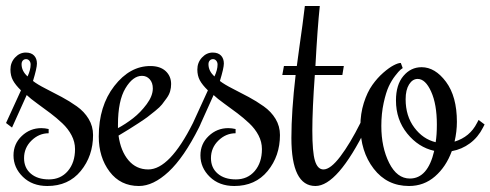

<svg xmlns="http://www.w3.org/2000/svg" viewBox="-25 -620 1635 640"><path d="M285.2 -169.9Q285.2 -100.1 244.1 -50Q203.1 0 132.8 0Q82.5 0 51.3 -30.5Q20 -61 20 -102.1Q20 -140.6 47.6 -166.7Q75.2 -192.9 112.8 -192.9Q124.5 -192.9 137.2 -189.9V-175.8Q105 -175.8 80.1 -151.6Q55.2 -127.4 55.2 -92.8Q55.2 -60.5 77.6 -41.3Q100.1 -22 138.2 -22Q177.2 -22 201.2 -50Q225.1 -78.1 225.1 -123Q225.1 -147 213.6 -168.9Q202.1 -190.9 182.6 -209.2Q163.1 -227.5 143.3 -242.4Q123.5 -257.3 99.9 -274.4Q76.2 -291.5 64 -303.2L15.1 -194.8L-4.9 -210L44.9 -318.8Q26.4 -336.9 18.1 -352.3Q9.8 -367.7 9.8 -388.2Q9.8 -411.6 25.1 -428.2Q40.5 -444.8 61 -444.8Q79.1 -444.8 88.6 -434.8Q98.1 -424.8 98.1 -408.2Q98.1 -393.1 85 -350.1Q99.1 -338.9 127.4 -324.5Q155.8 -310.1 180.9 -296.6Q206.1 -283.2 231 -265.6Q255.9 -248 270.5 -223.6Q285.2 -199.2 285.2 -169.9ZM62 -422.9Q55.2 -422.9 51 -418.2Q46.9 -413.6 46.9 -405.8Q46.9 -383.3 66.9 -365.2Q77.1 -387.2 77.1 -404.8Q77.1 -412.6 72.8 -417.7Q68.4 -422.9 62 -422.9Z M469.2 -55.2Q540.5 -55.2 618.2 -210L623 -220.2L643.1 -205.1L638.2 -194.8Q587.9 -94.7 536.9 -47.4Q485.8 0 438 0Q376.5 0 340.3 -47.9Q304.2 -95.7 304.2 -165Q304.2 -266.6 356 -333.3Q407.7 -399.9 476.1 -399.9Q508.8 -399.9 527.1 -383.1Q545.4 -366.2 545.4 -339.8Q545.4 -327.6 542.2 -316.2Q539.1 -304.7 530.5 -292.7Q522 -280.8 515.1 -272Q508.3 -263.2 492.2 -250.2Q476.1 -237.3 467.3 -230.5Q458.5 -223.6 436.3 -209.2Q414.1 -194.8 405 -189.2Q396 -183.6 370.1 -168Q377.4 -116.2 403.3 -85.7Q429.2 -55.2 469.2 -55.2ZM484.4 -325.2Q484.4 -344.2 474.1 -355.7Q463.9 -367.2 448.2 -367.2Q418 -367.2 393.1 -325.7Q368.2 -284.2 368.2 -204.1V-192.9Q393.6 -206.5 418.5 -225.8Q443.4 -245.1 463.9 -272.7Q484.4 -300.3 484.4 -325.2Z M908.2 -169.9Q908.2 -100.1 867.2 -50Q826.2 0 755.9 0Q705.6 0 674.3 -30.5Q643.1 -61 643.1 -102.1Q643.1 -140.6 670.7 -166.7Q698.2 -192.9 735.8 -192.9Q747.6 -192.9 760.3 -189.9V-175.8Q728 -175.8 703.1 -151.6Q678.2 -127.4 678.2 -92.8Q678.2 -60.5 700.7 -41.3Q723.1 -22 761.2 -22Q800.3 -22 824.2 -50Q848.1 -78.1 848.1 -123Q848.1 -147 836.7 -168.9Q825.2 -190.9 805.7 -209.2Q786.1 -227.5 766.4 -242.4Q746.6 -257.3 722.9 -274.4Q699.2 -291.5 687 -303.2L638.2 -194.8L618.2 -210L668 -318.8Q649.4 -336.9 641.1 -352.3Q632.8 -367.7 632.8 -388.2Q632.8 -411.6 648.2 -428.2Q663.6 -444.8 684.1 -444.8Q702.1 -444.8 711.7 -434.8Q721.2 -424.8 721.2 -408.2Q721.2 -393.1 708 -350.1Q722.2 -338.9 750.5 -324.5Q778.8 -310.1 804 -296.6Q829.1 -283.2 854 -265.6Q878.9 -248 893.6 -223.6Q908.2 -199.2 908.2 -169.9ZM685.1 -422.9Q678.2 -422.9 674.1 -418.2Q669.9 -413.6 669.9 -405.8Q669.9 -383.3 689.9 -365.2Q700.2 -387.2 700.2 -404.8Q700.2 -412.6 695.8 -417.7Q691.4 -422.9 685.1 -422.9Z M946.3 -160.2Q946.3 -248.5 960.4 -370.1H916L921.4 -399.9H964.4Q967.3 -422.9 972.9 -462.9Q978.5 -502.9 983.2 -536.6Q987.8 -570.3 991.2 -600.1H1041Q1033.2 -526.4 1026.4 -399.9H1121.1L1116.2 -370.1H1024.4Q1016.1 -255.4 1016.1 -185.1Q1016.1 -112.8 1024.9 -84Q1033.7 -55.2 1053.2 -55.2Q1076.7 -55.2 1109.4 -98.4Q1142.1 -141.6 1176.3 -210L1181.2 -220.2L1201.2 -205.1L1196.3 -194.8Q1100.1 0 1026.4 0Q946.3 0 946.3 -160.2Z M1570.3 -220.2 1590.3 -205.1 1585 -194.8Q1568.8 -162.6 1541.5 -142.3Q1514.2 -122.1 1481 -116.2Q1461.9 -64 1425 -32Q1388.2 0 1338.4 0Q1265.1 0 1220.7 -57.6Q1176.3 -115.2 1176.3 -200.2Q1176.3 -240.7 1187.7 -276.9Q1199.2 -313 1216.1 -336.7Q1232.9 -360.4 1252.4 -377.4Q1272 -394.5 1287.1 -402.3Q1302.2 -410.2 1311 -410.2L1317.4 -393.1Q1314.5 -391.1 1309.6 -387.2Q1304.7 -383.3 1292.5 -367.7Q1280.3 -352.1 1271 -332.3Q1261.7 -312.5 1253.9 -277.1Q1246.1 -241.7 1246.1 -200.2Q1246.1 -128.9 1272.2 -76.9Q1298.3 -24.9 1341.3 -24.9Q1400.9 -24.9 1422.4 -117.2Q1369.6 -128.9 1332.3 -175Q1294.9 -221.2 1294.9 -285.2Q1294.9 -337.4 1319.6 -366.7Q1344.2 -396 1380.4 -396Q1425.3 -396 1461.7 -347.2Q1498 -298.3 1498 -213.9Q1498 -181.6 1490.2 -147.9Q1541.5 -163.6 1564.9 -210ZM1327.1 -289.1Q1327.1 -233.4 1356 -194.8Q1384.8 -156.2 1427.2 -146Q1431.2 -169.9 1431.2 -205.1Q1431.2 -272.5 1412.1 -314.7Q1393.1 -356.9 1367.2 -356.9Q1350.1 -356.9 1338.6 -338.6Q1327.1 -320.3 1327.1 -289.1Z"/></svg>

Font: Rochester
Style: Regular
Weight: 400
Designer: Gillian Fisher
Foundry: Font Diner, Inc DBA Sideshow
Version: Version 1.005